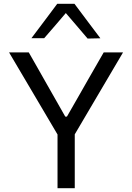

<svg xmlns="http://www.w3.org/2000/svg" viewBox="-20 -988 692 1008"><path d="M284 -278.5 128.5 -542Q103.5 -584 80.5 -623.2Q57.5 -662.5 27.5 -713H131Q158.5 -665 178 -630.5Q197.5 -596 215 -565.2Q232.5 -534.5 253.5 -497.5L322.5 -376H331.5L398.5 -493Q421 -532.5 439.2 -564.5Q457.5 -596.5 477.5 -631.2Q497.5 -666 524.5 -713H626Q600.5 -669.5 575.2 -626.8Q550 -584 525.5 -542.5L370 -278.5ZM282 0Q282 -59.5 282 -114.5Q282 -169.5 282 -235.5V-354H372.5V-235.5Q372.5 -169.5 372.5 -114.5Q372.5 -59.5 372.5 0ZM440 -785.5Q408.5 -823 377.2 -859.2Q346 -895.5 313.5 -933.5H337.5Q305.5 -896 274.8 -860Q244 -824 212 -787.5H145Q178.5 -832 212.5 -877.2Q246.5 -922.5 280.5 -968H371Q405 -922.5 439 -877.2Q473 -832 507 -787Z"/></svg>

Font: Commissioner Thin
Style: Regular
Weight: 400
Version: Version 1.000